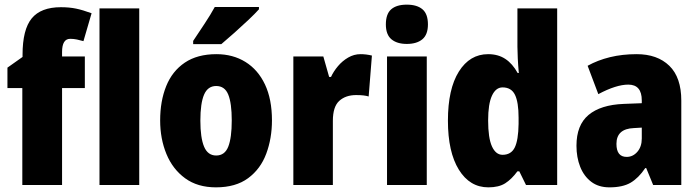

<svg xmlns="http://www.w3.org/2000/svg" viewBox="-20 -796 3005 826"><path d="M345 -417H247V0H76V-417H12V-505L77 -551V-560Q77 -669 116.5 -717Q156 -765 242 -765Q278 -765 307 -759Q336 -753 374 -739L339 -619Q325 -623 311 -626Q297 -629 282 -629Q247 -629 247 -572V-553H345Z M579 0H408V-760H579Z M1150 -278Q1150 -201 1125.5 -135Q1101 -69 1047.5 -29.5Q994 10 909 10Q830 10 776.5 -29Q723 -68 696 -133.5Q669 -199 669 -278Q669 -361 695 -425.5Q721 -490 775 -526.5Q829 -563 911 -563Q982 -563 1036 -529.5Q1090 -496 1120 -432.5Q1150 -369 1150 -278ZM842 -277Q842 -203 858 -165Q874 -127 910 -127Q947 -127 962 -165Q977 -203 977 -278Q977 -352 962 -389Q947 -426 910 -426Q874 -426 858 -389Q842 -352 842 -277ZM1094 -756Q1078 -738 1049.5 -711Q1021 -684 989.5 -656Q958 -628 932 -606H811V-620Q835 -656 860.5 -694.5Q886 -733 904 -766H1094Z M1531 -563Q1555 -563 1580 -557L1566 -381Q1556 -384 1543.5 -385.5Q1531 -387 1512 -387Q1467 -387 1439.5 -362Q1412 -337 1412 -276V0H1242V-553H1371L1396 -465H1404Q1415 -489 1434 -511.5Q1453 -534 1478 -548.5Q1503 -563 1531 -563Z M1730 -776Q1774 -776 1797.5 -756Q1821 -736 1821 -691Q1821 -647 1797 -627Q1773 -607 1730 -607Q1688 -607 1664 -627Q1640 -647 1640 -691Q1640 -736 1663 -756Q1686 -776 1730 -776ZM1816 -553V0H1645V-553Z M2081 10Q2001 10 1954 -66Q1907 -142 1907 -277Q1907 -413 1954 -488Q2001 -563 2080 -563Q2123 -563 2154 -542.5Q2185 -522 2207 -482H2212Q2209 -515 2207.5 -544.5Q2206 -574 2206 -595V-760H2377V0H2243L2214 -59H2206Q2181 -25 2153.5 -7.5Q2126 10 2081 10ZM2142 -130Q2179 -130 2194.5 -161.5Q2210 -193 2211 -263V-290Q2211 -356 2195.5 -388Q2180 -420 2142 -420Q2113 -420 2096.5 -384.5Q2080 -349 2080 -278Q2080 -202 2096.5 -166Q2113 -130 2142 -130Z M2719 -563Q2808 -563 2859.5 -513Q2911 -463 2911 -363V0H2790L2760 -73H2756Q2727 -30 2693 -10Q2659 10 2602 10Q2555 10 2523.5 -14Q2492 -38 2476 -78.5Q2460 -119 2460 -169Q2460 -258 2512 -301.5Q2564 -345 2663 -349L2741 -352V-364Q2741 -432 2683 -432Q2631 -432 2554 -391L2508 -513Q2551 -537 2604 -550Q2657 -563 2719 -563ZM2707 -245Q2632 -242 2632 -177Q2632 -121 2676 -121Q2703 -121 2722 -143Q2741 -165 2741 -200V-247Z"/></svg>

Font: Noto Sans Myanmar UI Condensed Black
Style: Regular
Weight: 900
Width: 3
Designer: Monotype Design Team
Foundry: Monotype Imaging Inc.
Version: Version 2.103; ttfautohint (v1.8.4.7-5d5b)